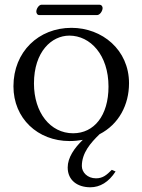

<svg xmlns="http://www.w3.org/2000/svg" viewBox="-20 -588 603 814"><path d="M391 -524C404 -524 415 -542 415 -554C415 -560 411 -568 401 -568H156C145 -568 134 -551 134 -539C134 -532 138 -524 147 -524ZM470 139 454 132C432 154 416 168 387 168C350 168 327 142 327 116C327 60 364 18 402 -19C484 -61 527 -144 527 -235C527 -377 413 -470 283 -470C144 -470 37 -369 37 -222C37 -86 140 10 275 10C295 10 313 8 331 5C295 40 267 80 267 122C267 177 309 206 363 206C404 206 441 184 470 139ZM274 -437C363 -437 440 -355 440 -221C440 -98 379 -23 290 -23C193 -23 124 -111 124 -234C124 -369 199 -437 274 -437Z"/></svg>

Font: Linux Libertine O C
Style: Regular
Weight: 400
Designer: Philipp H. Poll
Foundry: Philipp H. Poll
Version: Version 4.0.3